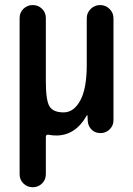

<svg xmlns="http://www.w3.org/2000/svg" viewBox="-20 -540 540 779"><path d="M59.6 167V-466.8Q59.6 -489.3 75.2 -504.4Q90.8 -519.5 112.8 -519.5Q134.8 -519.5 150.4 -504.4Q166 -489.3 166 -466.8V-209Q166 -131.8 181.2 -107.9Q196.3 -84 238.3 -84Q279.3 -84 305.7 -132.3Q332 -180.7 332 -276.4V-465.8Q332 -488.3 348.1 -503.9Q364.3 -519.5 386.2 -519.5Q408.2 -519.5 424.3 -503.9Q440.4 -488.3 440.4 -465.8V-51.8Q440.4 -30.3 424.8 -15.1Q409.2 0 387.7 0Q365.2 0 351.1 -14.6Q336.9 -29.3 335.9 -50.8L335 -72.3H334Q332 -72.3 332 -71.3Q286.1 9.8 208 9.8Q192.4 9.8 177.7 6.8Q166 4.9 166 15.6V167Q166 189.5 150.4 204.6Q134.8 219.7 112.8 219.7Q90.8 219.7 75.2 204.6Q59.6 189.5 59.6 167Z"/></svg>

Font: Rounded-X Mgen+ 1m medium
Style: Regular
Weight: 500
Designer: [Source Han Sans]
Ryoko NISHIZUKA  (kana & ideographs); Paul D. Hunt (Latin, Greek & Cyrillic); Wenlong ZHANG  (bopomofo
Version: Version 1.059.20150602